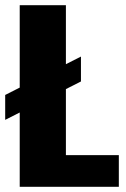

<svg xmlns="http://www.w3.org/2000/svg" viewBox="-20 -720 484 740"><path d="M194 -122H438V0H56V-700H234V-27ZM292 -502V-406L0 -258V-354Z"/></svg>

Font: Pathway Extreme Condensed ExtraBold
Style: Regular
Weight: 800
Width: 3
Version: Version 1.001;gftools[0.9.26]